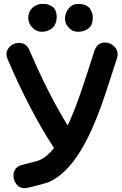

<svg xmlns="http://www.w3.org/2000/svg" viewBox="-20 -941 644 1013"><path d="M129 49Q138 47 158.5 42Q179 37 201 31Q223 25 234 21Q370 -36 475 -283Q508 -360 545 -473Q594 -626 597 -633Q606 -661 593.5 -682Q581 -703 558 -712Q535 -721 512.5 -713Q490 -705 479 -675L426 -512Q386 -391 360 -331Q349 -304 337 -279Q234 -446 135 -677Q123 -705 99.5 -712Q76 -719 53 -709Q30 -699 19 -677Q8 -655 21 -627Q138 -354 265 -160Q226 -111 186 -95Q173 -90 145 -83.5Q117 -77 97 -71Q67 -64 57 -42Q47 -20 53.5 4.5Q60 29 79.5 43Q99 57 129 49ZM277 -830Q282 -855 275 -880Q268 -904 243 -913Q232 -919 219 -920Q211 -921 200.5 -920.5Q190 -920 178 -916Q151 -906 139 -884.5Q127 -863 129.5 -839.5Q132 -816 149 -798Q168 -775 196.5 -773.5Q225 -772 248 -787Q271 -802 277 -830ZM468 -829Q472 -855 466 -872Q458 -894 448 -903Q437 -912 426 -916Q413 -920 396 -920Q370 -921 354 -908Q330 -889 324 -856.5Q318 -824 341 -797Q359 -775 387.5 -773.5Q416 -772 440 -786.5Q464 -801 468 -829Z"/></svg>

Font: Balsamiq Sans
Style: Bold
Weight: 700
Designer: Michael Angeles
Foundry: Balsamiq SRL
Version: Version 1.020; ttfautohint (v1.8.4.7-5d5b);gftools[0.9.26]